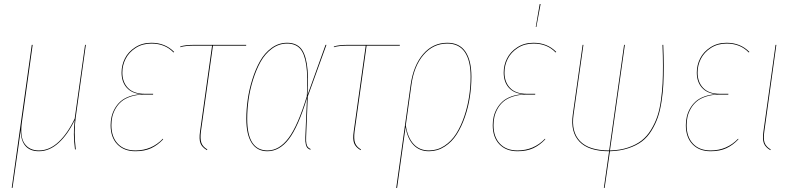

<svg xmlns="http://www.w3.org/2000/svg" viewBox="-20 -739 3930 950"><path d="M355 -161.1Q344.2 -86.4 355 0L351.1 0.5Q340.8 -76.7 349.6 -145Q316.4 -74.7 270.8 -32.7Q225.1 9.3 172.4 9.3Q128.4 9.3 105.5 -17.3Q82.5 -43.9 82.5 -95.2Q78.6 -68.4 71.8 -17.8Q64.9 32.7 61 57.6L42 190.4H38.1L137.2 -517.1H141.6L88.4 -134.8Q78.1 -61.5 101.8 -28.1Q125.5 5.4 172.4 5.4Q225.1 5.4 270.3 -37.1Q315.4 -79.6 349.6 -152.3L400.9 -517.1H404.8Z M649.9 9.3Q593.3 9.3 560.3 -25.1Q527.3 -59.6 527.3 -119.6Q527.3 -141.1 532 -161.4Q536.6 -181.6 547.9 -201.7Q559.1 -221.7 575.9 -236.8Q592.8 -252 619.4 -261.7Q646 -271.5 679.2 -272.9Q631.8 -276.9 606.7 -305.4Q581.5 -334 581.5 -379.9Q581.5 -417 598.1 -450Q614.7 -482.9 649.2 -505.1Q683.6 -527.3 729 -527.3Q797.4 -527.3 841.8 -481.9L838.4 -479.5Q796.9 -523.4 729 -523.4Q684.6 -523.4 651.1 -501.7Q617.7 -480 601.6 -448Q585.4 -416 585.4 -379.9Q585.4 -333 613 -304Q640.6 -274.9 696.8 -274.9H737.8L737.3 -271H694.3Q657.2 -271 627.9 -261.5Q598.6 -252 580.8 -236.8Q563 -221.7 551.5 -201.2Q540 -180.7 535.6 -160.9Q531.2 -141.1 531.2 -119.6Q531.2 -61.5 562.7 -28.1Q594.2 5.4 649.9 5.4Q730.5 5.4 786.1 -52.7L787.1 -49.3Q759.8 -20.5 727.5 -5.6Q695.3 9.3 649.9 9.3Z M1033.7 -513.2 974.1 -87.9Q969.7 -52.2 976.3 -32.7Q982.9 -13.2 1005.9 0.5L1003.9 3.9Q979 -10.7 971.7 -30.8Q964.4 -50.8 969.7 -87.9L1029.3 -513.2H944.8Q895 -513.2 872.1 -505.4L871.6 -508.8Q894 -517.1 944.8 -517.1H1198.2L1197.8 -513.2Z M1400.4 -527.3Q1441.4 -527.3 1465.1 -503.7Q1488.8 -480 1498.3 -422.6Q1507.8 -365.2 1501.5 -268.6L1590.8 -517.1H1595.2L1502.9 -261.7L1494.6 -60.5Q1493.7 -39.6 1496.3 -27.6Q1499 -15.6 1503.7 -10.7Q1508.3 -5.9 1517.1 -1.5L1515.1 2Q1505.4 -2.9 1501 -7.1Q1496.6 -11.2 1493.2 -24.2Q1489.7 -37.1 1490.7 -60.1L1499 -253.9Q1455.1 -110.4 1408.9 -50.5Q1362.8 9.3 1302.7 9.3Q1252 9.3 1225.3 -31.7Q1198.7 -72.8 1198.7 -151.4Q1198.7 -196.8 1205.6 -245.8Q1212.4 -294.9 1228.3 -345.7Q1244.1 -396.5 1266.6 -436.5Q1289.1 -476.6 1324 -502Q1358.9 -527.3 1400.4 -527.3ZM1203.1 -151.4Q1203.1 5.4 1303.7 5.4Q1361.8 5.4 1407.7 -55.7Q1453.6 -116.7 1498 -262.2Q1503.9 -360.4 1495.1 -418Q1486.3 -475.6 1463.6 -499.5Q1440.9 -523.4 1400.4 -523.4Q1359.9 -523.4 1325.7 -498.3Q1291.5 -473.1 1269.5 -433.6Q1247.6 -394 1231.9 -343.8Q1216.3 -293.5 1209.7 -244.9Q1203.1 -196.3 1203.1 -151.4Z M1793.9 -513.2 1734.4 -87.9Q1730 -52.2 1736.6 -32.7Q1743.2 -13.2 1766.1 0.5L1764.2 3.9Q1739.3 -10.7 1731.9 -30.8Q1724.6 -50.8 1730 -87.9L1789.6 -513.2H1705.1Q1655.3 -513.2 1632.3 -505.4L1631.8 -508.8Q1654.3 -517.1 1705.1 -517.1H1958.5L1958 -513.2Z M2193.4 -527.3Q2252.9 -527.3 2282.7 -483.9Q2312.5 -440.4 2312.5 -359.4Q2312.5 -310.1 2304.9 -259.8Q2297.4 -209.5 2280.5 -160.6Q2263.7 -111.8 2239.7 -74.2Q2215.8 -36.6 2180.2 -13.7Q2144.5 9.3 2102.5 9.3Q2055.2 9.3 2025.4 -22.2Q1995.6 -53.7 1986.8 -110.4L1944.8 190.4L1940.4 191.4L2011.7 -318.8Q2025.4 -415 2073.7 -471.2Q2122.1 -527.3 2193.4 -527.3ZM2102.5 5.4Q2144 5.4 2179 -17.6Q2213.9 -40.5 2237.3 -77.6Q2260.7 -114.7 2277.1 -163.1Q2293.5 -211.4 2301 -261Q2308.6 -310.5 2308.6 -359.4Q2308.6 -439 2279.8 -481.2Q2251 -523.4 2193.4 -523.4Q2123.5 -523.4 2075.9 -468Q2028.3 -412.6 2015.6 -318.4L1987.8 -118.7Q1997.1 -58.1 2026.4 -26.4Q2055.7 5.4 2102.5 5.4Z M2650.4 -718.8H2654.8L2633.8 -605.5H2630.9ZM2540.5 9.3Q2483.9 9.3 2450.9 -25.1Q2418 -59.6 2418 -119.6Q2418 -141.1 2422.6 -161.4Q2427.2 -181.6 2438.5 -201.7Q2449.7 -221.7 2466.6 -236.8Q2483.4 -252 2510 -261.7Q2536.6 -271.5 2569.8 -272.9Q2522.5 -276.9 2497.3 -305.4Q2472.2 -334 2472.2 -379.9Q2472.2 -417 2488.8 -450Q2505.4 -482.9 2539.8 -505.1Q2574.2 -527.3 2619.6 -527.3Q2688 -527.3 2732.4 -481.9L2729 -479.5Q2687.5 -523.4 2619.6 -523.4Q2575.2 -523.4 2541.7 -501.7Q2508.3 -480 2492.2 -448Q2476.1 -416 2476.1 -379.9Q2476.1 -333 2503.7 -304Q2531.2 -274.9 2587.4 -274.9H2628.4L2627.9 -271H2585Q2547.9 -271 2518.6 -261.5Q2489.3 -252 2471.4 -236.8Q2453.6 -221.7 2442.1 -201.2Q2430.7 -180.7 2426.3 -160.9Q2421.9 -141.1 2421.9 -119.6Q2421.9 -61.5 2453.4 -28.1Q2484.9 5.4 2540.5 5.4Q2621.1 5.4 2676.8 -52.7L2677.7 -49.3Q2650.4 -20.5 2618.2 -5.6Q2585.9 9.3 2540.5 9.3Z M3264.2 -413.6Q3264.2 -362.3 3262.2 -322.8Q3260.3 -283.2 3253.4 -237.8Q3246.6 -192.4 3235.1 -158.9Q3223.6 -125.5 3203.6 -92.8Q3183.6 -60.1 3156 -39.3Q3128.4 -18.6 3088.4 -5.4Q3048.3 7.8 2998 9.3L2971.7 190.4L2967.8 191.4L2993.7 9.3Q2892.6 9.3 2847.2 -38.1Q2801.8 -85.4 2814 -171.9L2862.8 -517.1H2866.7L2817.9 -171.4Q2805.7 -86.9 2849.9 -40.8Q2894 5.4 2994.1 5.4L3067.9 -517.1H3071.8L2998 5.4Q3047.9 4.4 3087.6 -9Q3127.4 -22.5 3154.5 -43.5Q3181.6 -64.5 3201.4 -97.2Q3221.2 -129.9 3232.4 -163.1Q3243.7 -196.3 3250 -241.5Q3256.3 -286.6 3258.3 -325.2Q3260.3 -363.8 3260.3 -413.6Q3260.3 -460 3257.8 -517.1H3261.7Q3264.2 -459.5 3264.2 -413.6Z M3496.1 9.3Q3439.5 9.3 3406.5 -25.1Q3373.5 -59.6 3373.5 -119.6Q3373.5 -141.1 3378.2 -161.4Q3382.8 -181.6 3394 -201.7Q3405.3 -221.7 3422.1 -236.8Q3439 -252 3465.6 -261.7Q3492.2 -271.5 3525.4 -272.9Q3478 -276.9 3452.9 -305.4Q3427.7 -334 3427.7 -379.9Q3427.7 -417 3444.3 -450Q3460.9 -482.9 3495.4 -505.1Q3529.8 -527.3 3575.2 -527.3Q3643.6 -527.3 3688 -481.9L3684.6 -479.5Q3643.1 -523.4 3575.2 -523.4Q3530.8 -523.4 3497.3 -501.7Q3463.9 -480 3447.8 -448Q3431.6 -416 3431.6 -379.9Q3431.6 -333 3459.2 -304Q3486.8 -274.9 3543 -274.9H3584L3583.5 -271H3540.5Q3503.4 -271 3474.1 -261.5Q3444.8 -252 3427 -236.8Q3409.2 -221.7 3397.7 -201.2Q3386.2 -180.7 3381.8 -160.9Q3377.4 -141.1 3377.4 -119.6Q3377.4 -61.5 3408.9 -28.1Q3440.4 5.4 3496.1 5.4Q3576.7 5.4 3632.3 -52.7L3633.3 -49.3Q3606 -20.5 3573.7 -5.6Q3541.5 9.3 3496.1 9.3Z M3821.3 -517.1 3761.7 -87.9Q3756.3 -52.7 3763.2 -33Q3770 -13.2 3793.5 0.5L3791.5 3.9Q3766.6 -10.7 3759.3 -30.8Q3752 -50.8 3757.3 -87.9L3817.4 -517.1Z"/></svg>

Font: Fira Sans Compressed Four
Style: Italic
Weight: 100
Width: 3
Italic angle: -8°
Designer: Carrois Corporate & Edenspiekermann AG
Foundry: Carrois Corporate GbR & Edenspiekermann AG
Version: Version 4.203;PS 004.203;hotconv 1.0.88;makeotf.lib2.5.64775